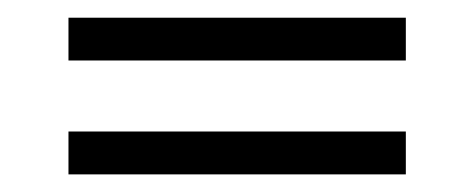

<svg xmlns="http://www.w3.org/2000/svg" viewBox="-20 -360 540 219"><path d="M442.9 -291H58.1V-339.8H442.9ZM442.9 -161.1H58.1V-210H442.9Z"/></svg>

Font: JuniusX
Style: Regular
Weight: 400
Designer: Peter S. Baker
Foundry: Briery Creek Software
Version: Version 1.004